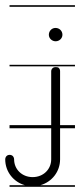

<svg xmlns="http://www.w3.org/2000/svg" viewBox="-39 -483 307 735"><path d="M173 -226C164 -226 157 -219 157 -210V-4H-2.5V8H157V127C157 165 127 195 86 195C45 195 15 165 15 127C15 121 12 115 7 112C1 109 -5 109 -11 112C-16 115 -19 121 -19 127C-19 174.1 12.4 213.6 56.5 226H-2.5V232H248V226H115.5C159.6 213.6 191 174.1 191 127V8H248V-4H191V-210C191 -215 190 -219 186 -223C184 -225 180 -226 176 -226ZM173 -376C159 -376 148 -364 148 -350C148 -336 160 -325 174 -325C188 -325 200 -336 200 -350C200 -365 188 -376 174 -376ZM-2.5 -235V-229H248V-235ZM-2.5 -463V-457H248V-463Z"/></svg>

Font: LetsTraceRuled
Style: Medium
Weight: 500
Version: Version 003.000